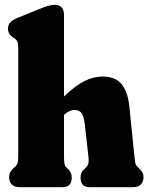

<svg xmlns="http://www.w3.org/2000/svg" viewBox="-20 -775 616 795"><path d="M245 -713.5V-375.5Q292.5 -421 330 -439.5Q367.5 -458 404 -458Q459 -458 484.2 -425.8Q509.5 -393.5 515.5 -335L536 -133Q538.5 -109 540.2 -100.2Q542 -91.5 547 -86.5L552 -82Q562 -73 568 -64Q574 -55 574 -40.5Q574 -21.5 562.8 -10.8Q551.5 0 532.5 0H350.5Q313.5 0 313.5 -40.5Q313.5 -62.5 330 -76L336 -81.5Q342 -87 345.2 -96Q348.5 -105 346 -128L331 -261.5Q327.5 -291 318.5 -305.2Q309.5 -319.5 289 -319.5Q267 -319.5 245 -299.5V-133Q245 -107 247 -97Q249 -87 255 -81.5L261 -76Q277 -61.5 277 -40.5Q277 0 240 0H59.5Q40.5 0 29.2 -10.8Q18 -21.5 18 -40.5Q18 -55 23.5 -64.2Q29 -73.5 39.5 -82L44.5 -86.5Q50 -91 52.8 -99.8Q55.5 -108.5 55.5 -133V-575.5Q55.5 -595 51.8 -603Q48 -611 39.5 -616.5L35 -619.5Q13 -634 13 -656Q13 -670.5 21.5 -681Q30 -691.5 51.5 -700.5L141 -737Q166.5 -747.5 181 -751.2Q195.5 -755 208 -755Q226.5 -755 235.8 -743.5Q245 -732 245 -713.5Z"/></svg>

Font: Fraunces 144pt SuperSoft Black
Style: Regular
Weight: 900
Version: Version 1.000;[b76b70a41]